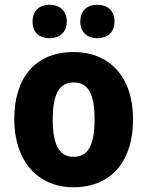

<svg xmlns="http://www.w3.org/2000/svg" viewBox="-20 -778 620 808"><path d="M117 -687C117 -640 148 -617 189 -617C229 -617 261 -641 261 -687C261 -734 229 -758 189 -758C148 -758 117 -735 117 -687ZM318 -687C318 -641 348 -617 390 -617C431 -617 462 -641 462 -687C462 -734 431 -758 390 -758C348 -758 318 -735 318 -687ZM540 -276C540 -458 437 -559 291 -559C128 -559 40 -451 40 -276C40 -105 135 10 289 10C454 10 540 -106 540 -276ZM202 -275C202 -381 228 -431 290 -431C353 -431 378 -380 378 -276C378 -171 353 -118 290 -118C228 -118 202 -171 202 -275Z"/></svg>

Font: Noto Sans Sinhala UI SemiCondensed ExtraBold
Style: Regular
Weight: 800
Width: 4
Designer: Jelle Bosma - Monotype Design Team
Foundry: Monotype Imaging Inc.
Version: Version 2.006